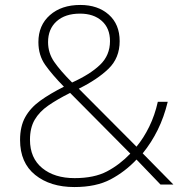

<svg xmlns="http://www.w3.org/2000/svg" viewBox="-20 -745 748 775"><path d="M304 -725Q375 -725 419 -686Q463 -647 463 -579Q463 -511 418 -467.5Q373 -424 298 -387L531 -153Q560 -188 582.5 -234Q605 -280 617 -334H657Q642 -272 616.5 -220.5Q591 -169 556 -126L680 0H628L531 -101Q485 -52 426.5 -21Q368 10 280 10Q183 10 122 -39Q61 -88 61 -180Q61 -235 82 -272.5Q103 -310 142.5 -338.5Q182 -367 238 -395Q190 -444 162.5 -483Q135 -522 135 -575Q135 -643 181.5 -684Q228 -725 304 -725ZM303 -690Q243 -690 208.5 -659Q174 -628 174 -575Q174 -531 199 -495Q224 -459 271 -412Q344 -445 384 -483.5Q424 -522 424 -579Q424 -631 391 -660.5Q358 -690 303 -690ZM263 -370Q211 -344 175 -319Q139 -294 120 -261.5Q101 -229 101 -181Q101 -107 150.5 -66.5Q200 -26 281 -26Q360 -26 411.5 -53Q463 -80 506 -125Z"/></svg>

Font: Noto Sans Gujarati UI ExtraLight
Style: Regular
Weight: 200
Designer: Jelle Bosma - Monotype Design Team, Universal Thirst
Foundry: Monotype Imaging Inc.
Version: Version 2.106; ttfautohint (v1.8.4.7-5d5b)